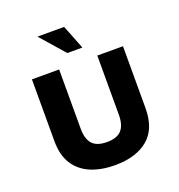

<svg xmlns="http://www.w3.org/2000/svg" viewBox="-128 -794 853 915"><g transform="rotate(-20 299.0 -336.0)"><path d="M302.2 15Q231.6 15 179.1 -7.1Q126.6 -29.2 97.3 -74.7Q68 -120.2 68 -191.4V-505H206V-204.4Q206 -152.4 228.8 -127.1Q251.6 -101.8 302.8 -101.8Q353.6 -101.8 376.6 -127.1Q399.6 -152.4 399.6 -204.4V-505H529.8V-191.4Q529.8 -85.6 468.7 -35.3Q407.6 15 302.2 15ZM269.4 -565.2 162.4 -687.4H297.8L345.8 -565.2Z"/></g></svg>

Font: Maven Pro VF Beta
Style: Regular
Weight: 400
Designer: Joe Prince
Foundry: Joe Prince
Version: Version 2.002